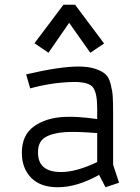

<svg xmlns="http://www.w3.org/2000/svg" viewBox="-20 -778 588 808"><path d="M107 -406 90 -465Q232 -498 309 -498Q351 -498 379 -489Q407 -480 422.5 -467Q438 -454 445.5 -425Q453 -396 454.5 -371.5Q456 -347 456 -300V-85L481 -9L424 10L397 -42Q304 10 223 10Q150 10 111 -30Q72 -70 72 -135Q72 -209 122 -245.5Q172 -282 250 -286Q304 -289 389 -277V-324Q389 -386 371.5 -410Q354 -434 287 -433Q197 -431 107 -406ZM238 -54Q301 -54 389 -96V-218Q300 -225 254 -222Q198 -218 168.5 -199Q139 -180 140 -135Q140 -54 238 -54ZM184 -556 125 -596 247 -758H296L418 -595L360 -556L271 -682Z"/></svg>

Font: Biancoenero Regular
Style: Regular
Weight: 400
Designer: Riccardo Lorusso, Umberto Mischi
Foundry: Biancoenero Edizioni
Version: Version 0.000